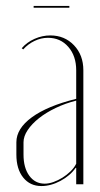

<svg xmlns="http://www.w3.org/2000/svg" viewBox="-20 -619 335 645"><path d="M35 -141Q35 -187 87 -225Q139 -263 236 -287V-383Q236 -431 209.5 -461.5Q183 -492 141 -492Q118 -492 96 -481.5Q74 -471 58 -453L53 -457Q70 -477 96 -488.5Q122 -500 149 -500Q197 -500 228.5 -467Q260 -434 260 -383V0H236V-55H234Q216 -29 183.5 -11.5Q151 6 119 6Q81 6 58 -22.5Q35 -51 35 -100ZM130 -2Q144 -2 159.5 -7.5Q175 -13 189.5 -22Q204 -31 216.5 -43Q229 -55 236 -69V-281Q200 -272 167.5 -256.5Q135 -241 111 -222Q87 -203 73 -182Q59 -161 59 -141V-100Q59 -55 78.5 -28.5Q98 -2 130 -2ZM213 -593H93V-599H213Z"/></svg>

Font: Moniqa Thin Display
Style: Regular
Weight: 100
Designer: Rajesh Rajput
Foundry: Rajesh Rajput
Version: Version 1.000